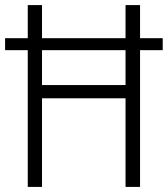

<svg xmlns="http://www.w3.org/2000/svg" viewBox="-21 -734 659 754"><path d="M144 -400H472V-537H144ZM88 0V-537H-1V-584H88V-714H144V-584H472V-714H529V-584H618V-537H529V0H472V-348H144V0Z"/></svg>

Font: Noto Sans UI SemiCondensed Light
Style: Regular
Weight: 300
Width: 4
Designer: Monotype Design Team
Foundry: Monotype Imaging Inc.
Version: Version 1.901